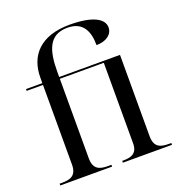

<svg xmlns="http://www.w3.org/2000/svg" viewBox="-138 -891 939 1006"><g transform="rotate(-20 331.5 -387.5)"><path d="M27 0H316V-10H298C253 -10 216 -19 216 -82V-526H461V-77C461 -18 423 -10 379 -10H376V0H650V-10H637C592 -10 555 -19 555 -82V-536H216V-565C216 -684 241 -764 344 -764C432 -764 457 -701 457 -626C511 -626 548 -653 548 -692C548 -742 485 -775 361 -775C197 -775 122 -689 122 -566V-536H31V-526H122V-82C122 -19 85 -10 40 -10H27Z"/></g></svg>

Font: Noto Serif Display
Style: Regular
Weight: 400
Designer: Monotype Design Team
Foundry: Monotype Imaging Inc.
Version: Version 2.009